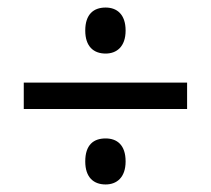

<svg xmlns="http://www.w3.org/2000/svg" viewBox="-20 -607 560 509"><path d="M260 -465C289 -465 313 -483 313 -526C313 -569 290 -587 260 -587C228 -587 206 -569 206 -526C206 -484 228 -465 260 -465ZM43 -318H476V-388H43ZM260 -118C289 -118 313 -136 313 -179C313 -223 290 -240 260 -240C228 -240 206 -223 206 -179C206 -137 228 -118 260 -118Z"/></svg>

Font: Noto Sans Lao SemiCondensed
Style: Regular
Weight: 400
Width: 4
Designer: Monotype Design Team
Foundry: Monotype Imaging Inc.
Version: Version 2.003